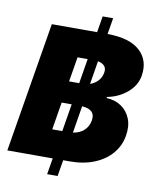

<svg xmlns="http://www.w3.org/2000/svg" viewBox="-97 -892 862 1058"><g transform="rotate(10 334.0 -363.5)"><path d="M240.2 90.8 255.4 0H1.5L122.1 -727.5H375.5L390.6 -818.4H449.2L434.1 -727.5Q558.1 -727.1 616 -673.8Q673.8 -620.6 659.2 -533.2Q649.9 -477.5 602.3 -437.5Q554.7 -397.5 490.7 -385.3V-378.9Q537.1 -377.4 572.3 -353.8Q607.4 -330.1 624 -289.1Q640.6 -248 631.3 -193.4Q622.1 -136.7 585.2 -93Q548.3 -49.3 488.5 -24.7Q428.7 0 349.6 0H314L298.8 90.8ZM365.2 -311 340.3 -159.2Q377.9 -165 401.9 -187Q425.8 -209 431.6 -244.1Q441.9 -305.7 365.2 -311ZM225.1 -157.2H281.2L306.6 -311.5H250.5ZM270.5 -433.6H327.1L350.1 -572.3H293.5ZM408.2 -570.3 386.7 -439.9Q412.1 -448.7 430.4 -468Q448.7 -487.3 453.1 -515.6Q457 -538.6 444.8 -552.2Q432.6 -565.9 408.2 -570.3Z"/></g></svg>

Font: Inter Black
Style: Italic
Weight: 900
Italic angle: -9.39999°
Designer: Rasmus Andersson
Foundry: rsms
Version: Version 4.000;git-a52131595